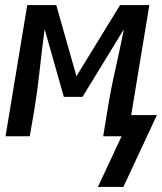

<svg xmlns="http://www.w3.org/2000/svg" viewBox="-20 -540 642 761"><path d="M469 201H368L462 0H389L406 -104Q419 -184 437 -264Q455 -344 471 -424L307 -156H233L157 -424Q146 -344 137.5 -264Q129 -184 116 -104L98 0H2L88 -520H203L283 -238L456 -520H572L500 -84H602Z"/></svg>

Font: Iosevka SS04 Md Ex Obl
Style: Regular
Weight: 500
Width: 7
Italic angle: -9°
Monospace: yes
Designer: Belleve Invis
Foundry: Belleve Invis
Version: Version 19.0.0; ttfautohint (v1.8.4)